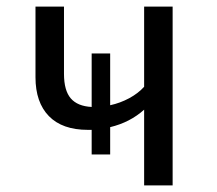

<svg xmlns="http://www.w3.org/2000/svg" viewBox="-20 -560 655 580"><path d="M415.4 -540H501.5V0H415.4V-228.7Q372.8 -190.3 312.8 -175.9V-93.3H256.9V-167.7H245.6Q168.2 -167.7 127.7 -209.2Q87.2 -250.8 87.2 -326.7V-540H173.3V-336.9Q173.3 -286.7 193.8 -262.8Q214.4 -239 256.9 -236.9V-398.5H312.8V-242.1Q343.1 -248.7 370.3 -263.3Q397.4 -277.9 415.4 -297.9Z"/></svg>

Font: Fira Code
Style: Regular
Weight: 400
Designer: Carrois Corporate, Edenspiekermann AG, Nikita Prokopov
Foundry: Carrois Corporate, Edenspiekermann AG, Nikita Prokopov
Version: Version 5.002